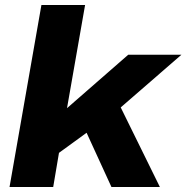

<svg xmlns="http://www.w3.org/2000/svg" viewBox="-20 -745 743 765"><path d="M18 0 145 -725H319L247 -314L491 -527H703L461 -317L617 0H424L325 -216L215 -136L192 0Z"/></svg>

Font: Archivo SemiExpanded ExtraBold
Style: Italic
Weight: 800
Width: 6
Italic angle: -10°
Designer: Hector Gatti
Foundry: Omnibus-Type
Version: Version 2.001